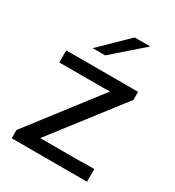

<svg xmlns="http://www.w3.org/2000/svg" viewBox="-158 -733 751 826"><g transform="rotate(30 217.5 -320.0)"><path d="M26.9 0V-41L293 -386.2L263.2 -384.8H41V-444.8H397.9V-404.8L132.8 -62H334L355 -63H400.9V0ZM134.8 -509.8 268.1 -640.1H345.7L196.8 -509.8Z"/></g></svg>

Font: CMU Sans Serif
Style: Medium
Weight: 500
Version: Version 0.7.0